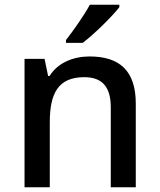

<svg xmlns="http://www.w3.org/2000/svg" viewBox="-20 -786 670 806"><path d="M481 -756V-766H357C333 -721 286 -655 257 -618V-606H327C375 -642 453 -719 481 -756ZM356 -549C288 -549 223 -523 188 -467H182L167 -539H83V0H189V-272C189 -394 224 -462 334 -462C410 -462 445 -420 445 -336V0H550V-351C550 -490 481 -549 356 -549Z"/></svg>

Font: Noto Sans Devanagari UI Medium
Style: Regular
Weight: 500
Designer: Jelle Bosma - Monotype Design Team
Foundry: Monotype Imaging Inc.
Version: Version 2.004